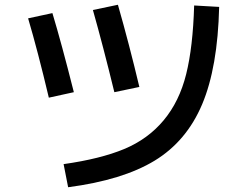

<svg xmlns="http://www.w3.org/2000/svg" viewBox="-20 -751 1040 806"><path d="M795 -728 900 -722Q894 -468 828.5 -313Q763 -158 629 -76.5Q495 5 266 35L247 -62Q402 -84 501.5 -125.5Q601 -167 667 -246Q733 -325 761.5 -439.5Q790 -554 795 -728ZM98 -674 200 -696Q238 -570 290 -364L185 -341Q138 -539 98 -674ZM370 -709 475 -731Q523 -563 565 -386L460 -364Q413 -557 370 -709Z"/></svg>

Font: M PLUS 1p Medium
Style: Regular
Weight: 500
Version: Version 1.062